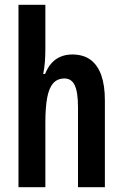

<svg xmlns="http://www.w3.org/2000/svg" viewBox="-20 -780 513 800"><path d="M169 -574Q169 -547 167 -521.5Q165 -496 160 -472H168Q178 -498 194.5 -516.5Q211 -535 233 -544Q255 -553 281 -553Q327 -553 357 -531Q387 -509 402 -466.5Q417 -424 417 -362V0H305V-333Q305 -396 291.5 -424.5Q278 -453 249 -453Q219 -453 201.5 -433Q184 -413 176.5 -372.5Q169 -332 169 -269V0H57V-760H169Z"/></svg>

Font: Noto Sans Display ExtraCondensed SemiBold
Style: Regular
Weight: 600
Width: 2
Designer: Monotype Design Team
Foundry: Monotype Imaging Inc.
Version: Version 2.003